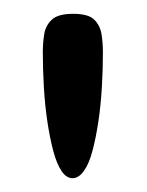

<svg xmlns="http://www.w3.org/2000/svg" viewBox="-20 -702 213 278"><path d="M85 -444Q76 -444 69 -454.5Q62 -465 57 -484Q52 -503 48.5 -526.5Q45 -550 43.5 -576Q42 -602 42 -626Q42 -640 44 -652.5Q46 -665 55 -673.5Q64 -682 86 -682Q108 -682 116.5 -673.5Q125 -665 127 -652.5Q129 -640 129 -626Q129 -602 127.5 -576Q126 -550 122.5 -526.5Q119 -503 114 -484Q109 -465 101.5 -454.5Q94 -444 85 -444Z"/></svg>

Font: Fredoka SemiCondensed
Style: Regular
Weight: 400
Width: 4
Designer: Ben Nathan
Foundry: Milena B. Brandão, Ben Nathan
Version: Version 2.001